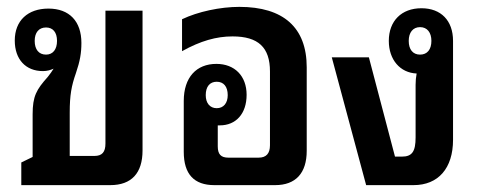

<svg xmlns="http://www.w3.org/2000/svg" viewBox="-20 -539 1396 559"><path d="M42 0H301C363 0 395 -35 395 -101V-508H287V-121C287 -96 277 -85 255 -85H183V-211C183 -262 188 -289 201 -326C213 -361 217 -385 217 -414C217 -477 182 -514 121 -514C61 -514 23 -479 23 -421C23 -366 55 -332 105 -332C117 -332 127 -335 136 -339C132 -332 126 -324 119 -315C86 -278 75 -259 75 -206V-82L42 -66ZM114 -380C93 -380 81 -395 81 -420C81 -444 93 -459 114 -459C134 -459 146 -445 146 -420C146 -395 134 -380 114 -380Z M604 0H781C841 0 873 -35 873 -100V-343C873 -459 805 -519 677 -519C621 -519 556 -505 510 -483V-390C564 -420 610 -433 657 -433C732 -433 766 -401 766 -331V-116C766 -92 755 -80 733 -80H645C623 -80 614 -90 614 -113V-166C614 -169 614 -171 614 -174C616 -174 618 -174 620 -174C667 -174 698 -208 698 -263C698 -318 663 -353 610 -353C552 -353 515 -314 515 -245V-97C515 -32 545 0 604 0ZM611 -224C591 -224 579 -239 579 -262C579 -287 591 -301 611 -301C631 -301 643 -287 643 -262C643 -239 631 -224 611 -224Z M1046 0H1184C1256 0 1299 -49 1299 -132V-420C1299 -479 1264 -515 1207 -515C1149 -515 1112 -478 1112 -420C1112 -365 1145 -327 1193 -325C1191 -314 1190 -304 1190 -292V-139C1190 -98 1180 -83 1150 -83H1130L1054 -372H946ZM1203 -380C1182 -380 1170 -395 1170 -420C1170 -444 1182 -460 1203 -460C1224 -460 1236 -444 1236 -420C1236 -395 1224 -380 1203 -380Z"/></svg>

Font: Noto Sans Thai Looped UI Narrow Medium
Style: Regular
Weight: 500
Width: 4
Designer: Cadson Demak Team
Foundry: Cadson Demak Co., Ltd.
Version: Version 1.000